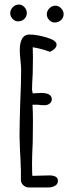

<svg xmlns="http://www.w3.org/2000/svg" viewBox="-20 -812 324 845"><path d="M72 -18V-44V-64Q71 -73 71 -85Q71 -106 68 -149L66 -213Q66 -262 69 -359Q73 -446 73 -505Q73 -519 70 -547Q67 -576 67 -589Q67 -660 109 -660Q142 -660 185.5 -647Q229 -634 229 -616Q229 -606 220.5 -597.5Q212 -589 200 -584Q158 -599 124 -604Q125 -589 125 -561Q125 -521 124 -489Q121 -441 121 -417L124 -401L140 -402Q148 -403 160 -403Q208 -403 208 -375Q208 -364 199 -356.5Q190 -349 176 -349Q158 -349 148 -351H123Q125 -325 125 -275Q125 -225 124 -185Q121 -124 121 -94Q121 -38 123 -38L156 -39Q173 -40 197 -40Q235 -40 235 -16Q235 -2 222.5 5.5Q210 13 192 13H107Q94 13 83.5 4Q73 -5 72 -18ZM25 -754Q25 -769 36.5 -780.5Q48 -792 63 -792Q77 -792 87.5 -780.5Q98 -769 98 -755Q98 -739 87 -728.5Q76 -718 59 -718Q46 -718 35.5 -729Q25 -740 25 -754ZM186 -749Q186 -764 197.5 -775.5Q209 -787 224 -787Q238 -787 249 -775.5Q260 -764 260 -750Q260 -734 248.5 -723.5Q237 -713 220 -713Q207 -713 196.5 -724Q186 -735 186 -749Z"/></svg>

Font: Amatic SC
Style: Bold
Weight: 700
Designer: Multiple Designers
Foundry: Vernon Adams
Version: Version 2.505